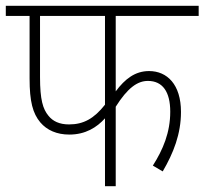

<svg xmlns="http://www.w3.org/2000/svg" viewBox="-20 -642 705 662"><path d="M379 -587H665V-622H0V-587H82V-371C82 -292 93 -251 119 -220C142 -193 176 -178 219 -178C275 -178 314 -203 342 -234V0H379V-274C420 -339 454 -363 490 -363C541 -363 567 -325 567 -257C567 -185 542 -126 507 -71L541 -51C578 -114 604 -180 604 -256C604 -351 556 -397 494 -397C446 -397 411 -370 379 -327ZM118 -587H342V-281C304 -233 268 -213 218 -213C185 -213 162 -224 147 -243C128 -266 118 -298 118 -376Z"/></svg>

Font: Noto Sans SemiCondensed ExtraLight
Style: Regular
Weight: 200
Width: 4
Designer: Monotype Design Team
Foundry: Monotype Imaging Inc.
Version: Version 2.013